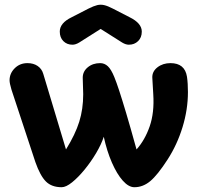

<svg xmlns="http://www.w3.org/2000/svg" viewBox="-20 -775 830 803"><path d="M238 8Q196 8 172 -16Q148 -40 128 -97L28 -400Q20 -427 20 -439Q20 -468 41.5 -489.5Q63 -511 95 -511Q120 -511 137.5 -499Q155 -487 161 -466L256 -150Q295 -213 311.5 -266Q328 -319 328 -381L326 -450Q326 -476 347 -493.5Q368 -511 399 -511Q417 -511 431 -498Q445 -485 458 -453Q467 -431 478.5 -396Q490 -361 507.5 -302.5Q525 -244 551 -150Q586 -189 606 -246.5Q626 -304 621 -381L617 -450Q616 -476 638.5 -493.5Q661 -511 693 -511Q753 -511 762 -454Q764 -441 765 -424Q766 -407 766 -390Q766 -317 743.5 -243.5Q721 -170 681 -108Q639 -43 608.5 -17.5Q578 8 542 8Q518 8 493.5 -19.5Q469 -47 448 -95Q427 -143 414 -203Q404 -172 382.5 -135.5Q361 -99 334 -66Q307 -33 281.5 -12.5Q256 8 238 8ZM452 -739 522 -703Q573 -678 573 -643Q573 -618 557.5 -603Q542 -588 519 -588Q506 -588 491 -597L401 -654L311 -597Q296 -588 283 -588Q260 -588 245 -603Q230 -618 230 -643Q230 -679 280 -703L350 -739Q372 -750 386.5 -753.5Q401 -757 416 -753.5Q431 -750 452 -739Z"/></svg>

Font: Madimi One
Style: Regular
Weight: 400
Designer: Taurai Valerie Mtake, Mirko Velimirovic
Foundry: TaVaTake
Version: Version 1.000; ttfautohint (v1.8.4.7-5d5b)